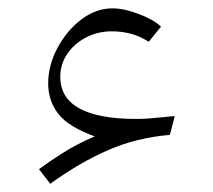

<svg xmlns="http://www.w3.org/2000/svg" viewBox="-20 -452 506 457"><path d="M205.6 -127.4Q143.1 -149.9 118.9 -180.9Q94.7 -211.9 94.7 -253.4Q94.7 -296.4 116.5 -337.4Q138.2 -378.4 173.1 -405.3Q208 -432.1 247.6 -432.1Q274.9 -432.1 309.8 -418.9Q344.7 -405.8 363.3 -388.7L334 -352.5Q296.4 -377.4 246.1 -377.4Q212.4 -377.4 184.6 -362.8Q156.7 -348.1 140.1 -323.7Q123.5 -299.3 123.5 -269Q123.5 -168.9 305.2 -168.9Q323.7 -168.9 342.5 -170.7Q361.3 -172.4 396 -175.8L384.3 -130.9Q306.2 -124.5 238 -95Q169.9 -65.4 99.6 -14.6L72.8 -49.3Q95.7 -66.4 129.4 -87.9Q163.1 -109.4 205.6 -127.4Z"/></svg>

Font: Pinar DS1-Light
Style: Regular
Weight: 300
Designer: Amin Abedi
Version: Version 2.000